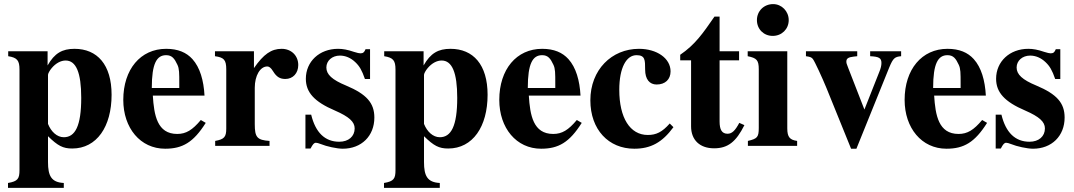

<svg xmlns="http://www.w3.org/2000/svg" viewBox="-20 -711 5238 936"><path d="M212 -461H20V-437C64 -430 75 -416 75 -372V118C75 160 67 173 19 181V205H291V181C230 178 214 146 214 79V-47C262 0 287 13 332 13C452 13 524 -94 524 -249C524 -396 454 -473 343 -473C284 -473 246 -452 212 -392ZM214 -346C214 -352 221 -366 232 -379C252 -403 277 -416 300 -416C351 -416 376 -357 376 -234C376 -96 346 -42 291 -42C258 -42 229 -69 214 -107Z M959 -126C918 -77 887 -58 844 -58C746 -58 731 -150 725 -245H977C973 -319 955 -382 918 -423C889 -455 848 -473 790 -473C665 -473 581 -373 581 -224C581 -87 664 14 785 14C870 14 923 -17 983 -112ZM854 -282H720C720 -402 744 -442 790 -442C819 -442 831 -425 845 -395C854 -376 854 -355 854 -303Z M1218 -461H1028V-437C1071 -431 1083 -420 1083 -373V-84C1083 -43 1073 -32 1029 -24V0H1294V-24C1233 -28 1222 -42 1222 -106V-283C1222 -342 1248 -387 1283 -387C1291 -387 1300 -382 1311 -364C1328 -336 1345 -326 1371 -326C1408 -326 1434 -354 1434 -394C1434 -440 1400 -473 1353 -473C1303 -473 1265 -447 1218 -379Z M1784 -326V-471H1762C1756 -456 1750 -451 1737 -451C1731 -451 1722 -453 1706 -458C1674 -469 1651 -473 1628 -473C1537 -473 1471 -411 1471 -327C1471 -261 1512 -215 1613 -172C1682 -142 1709 -117 1709 -85C1709 -46 1679 -20 1634 -20C1564 -20 1518 -65 1497 -152H1469V13H1494C1505 -8 1511 -15 1520 -15C1525 -15 1533 -13 1543 -9C1572 3 1623 14 1651 14C1742 14 1805 -48 1805 -138C1805 -209 1767 -252 1667 -294C1599 -322 1571 -348 1571 -382C1571 -415 1599 -440 1637 -440C1664 -440 1690 -429 1712 -408C1733 -388 1744 -369 1759 -326Z M2045 -461H1853V-437C1897 -430 1908 -416 1908 -372V118C1908 160 1900 173 1852 181V205H2124V181C2063 178 2047 146 2047 79V-47C2095 0 2120 13 2165 13C2285 13 2357 -94 2357 -249C2357 -396 2287 -473 2176 -473C2117 -473 2079 -452 2045 -392ZM2047 -346C2047 -352 2054 -366 2065 -379C2085 -403 2110 -416 2133 -416C2184 -416 2209 -357 2209 -234C2209 -96 2179 -42 2124 -42C2091 -42 2062 -69 2047 -107Z M2792 -126C2751 -77 2720 -58 2677 -58C2579 -58 2564 -150 2558 -245H2810C2806 -319 2788 -382 2751 -423C2722 -455 2681 -473 2623 -473C2498 -473 2414 -373 2414 -224C2414 -87 2497 14 2618 14C2703 14 2756 -17 2816 -112ZM2687 -282H2553C2553 -402 2577 -442 2623 -442C2652 -442 2664 -425 2678 -395C2687 -376 2687 -355 2687 -303Z M3245 -109C3208 -67 3179 -53 3138 -53C3051 -53 2999 -137 2999 -273C2999 -382 3034 -442 3083 -442C3125 -442 3125 -419 3125 -372C3125 -324 3147 -299 3181 -299C3223 -299 3249 -324 3249 -363C3249 -427 3182 -473 3095 -473C2962 -473 2858 -371 2858 -222C2858 -79 2947 14 3072 14C3152 14 3208 -16 3263 -91Z M3584 -112C3564 -74 3548 -59 3527 -59C3499 -59 3488 -79 3488 -119V-417H3583V-461H3488V-630H3463C3405 -546 3368 -493 3296 -444V-417H3349V-95C3349 -28 3392 12 3461 12C3528 12 3568 -19 3609 -101Z M3825 -613C3825 -656 3791 -691 3749 -691C3704 -691 3670 -657 3670 -613C3670 -569 3703 -536 3747 -536C3791 -536 3825 -569 3825 -613ZM3866 0V-24C3831 -29 3818 -42 3818 -85V-461H3625V-437C3669 -428 3679 -418 3679 -373V-88C3679 -42 3672 -35 3626 -24V0Z M4373 -461H4222V-437C4265 -435 4277 -428 4277 -404C4277 -392 4274 -378 4266 -359L4194 -177L4115 -380C4107 -400 4106 -404 4106 -411C4106 -426 4116 -432 4141 -435L4159 -437V-461H3909V-437C3931 -434 3937 -431 3943 -423C3952 -411 3989 -331 4009 -282L4129 14H4155L4315 -382C4334 -428 4342 -434 4373 -437Z M4768 -126C4727 -77 4696 -58 4653 -58C4555 -58 4540 -150 4534 -245H4786C4782 -319 4764 -382 4727 -423C4698 -455 4657 -473 4599 -473C4474 -473 4390 -373 4390 -224C4390 -87 4473 14 4594 14C4679 14 4732 -17 4792 -112ZM4663 -282H4529C4529 -402 4553 -442 4599 -442C4628 -442 4640 -425 4654 -395C4663 -376 4663 -355 4663 -303Z M5149 -326V-471H5127C5121 -456 5115 -451 5102 -451C5096 -451 5087 -453 5071 -458C5039 -469 5016 -473 4993 -473C4902 -473 4836 -411 4836 -327C4836 -261 4877 -215 4978 -172C5047 -142 5074 -117 5074 -85C5074 -46 5044 -20 4999 -20C4929 -20 4883 -65 4862 -152H4834V13H4859C4870 -8 4876 -15 4885 -15C4890 -15 4898 -13 4908 -9C4937 3 4988 14 5016 14C5107 14 5170 -48 5170 -138C5170 -209 5132 -252 5032 -294C4964 -322 4936 -348 4936 -382C4936 -415 4964 -440 5002 -440C5029 -440 5055 -429 5077 -408C5098 -388 5109 -369 5124 -326Z"/></svg>

Font: STIXGeneral
Style: Bold
Weight: 700
Designer: MicroPress Inc., with final additions and corrections provided by Coen Hoffman, Elsevier (retired)
Version: Version 1.1.0